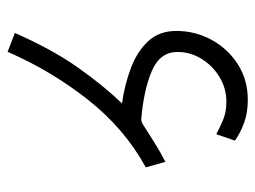

<svg xmlns="http://www.w3.org/2000/svg" viewBox="-104 -568 681 512"><g transform="rotate(90 236.0 -312.5)"><path d="M256.3 -297.9Q207 -304.7 162.6 -321.3Q118.2 -337.9 90.6 -367.4Q63 -397 63 -442.4Q63 -493.2 86.7 -536.6Q110.4 -580.1 151.9 -606.7Q193.4 -633.3 246.6 -633.3Q281.2 -633.3 307.9 -623.5Q334.5 -613.8 355.5 -599.1L338.4 -549.3Q321.8 -558.1 300.8 -567.1Q279.8 -576.2 252 -576.2Q215.8 -576.2 185.5 -557.6Q155.3 -539.1 137.2 -509.5Q119.1 -480 119.1 -445.8Q119.1 -398.9 170.2 -377.2Q221.2 -355.5 299.3 -349.1Q300.3 -349.1 303.7 -349.9Q307.1 -350.6 310.5 -352.5Q340.8 -371.6 362.3 -385.3Q383.8 -398.9 412.1 -413.6L426.8 -361.3Q323.2 -304.7 245.8 -206.3Q168.5 -107.9 118.7 7.3L68.4 -12.2Q112.3 -111.8 160.2 -179.7Q208 -247.6 256.3 -297.9Z"/></g></svg>

Font: Vazirmatn FD NL ExtraLight
Style: Regular
Weight: 200
Designer: Saber Rastikerdar
Foundry: Saber Rastikerdar
Version: Version 33.003